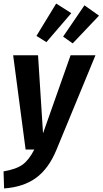

<svg xmlns="http://www.w3.org/2000/svg" viewBox="-38 -841 577 1080"><path d="M279 3Q236 107 165.5 159Q95 211 -15 219L-18 123Q53 111 89 85Q125 59 155 0H106L36 -530H176L204 -91L359 -530H499ZM363 -767 223 -604 167 -639 278 -821ZM519 -753 371 -597 317 -635 437 -811Z"/></svg>

Font: Fira Sans Condensed SemiBold
Style: Italic
Weight: 600
Width: 3
Italic angle: -8°
Designer: bBox Type GmbH & Carrois Corporate GbR & Edenspiekermann AG
Foundry: bBox Type GmbH & Carrois Corporate GbR & Edenspiekermann AG
Version: Version 4.301